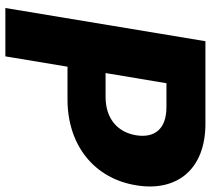

<svg xmlns="http://www.w3.org/2000/svg" viewBox="-54 -712 767 698"><g transform="rotate(90 329.0 -363.5)"><path d="M430.8 -727.3H130.3L9.6 0H185.4L223 -225.9H341.6C509.6 -225.9 629.6 -323.9 654.1 -475.5C679 -625.4 594.5 -727.3 430.8 -727.3ZM472.3 -475.5C461.3 -408.4 412.6 -364.3 332.4 -364.3H246.1L283 -585.6H369.7C448.9 -585.6 483 -543.3 472.3 -475.5Z"/></g></svg>

Font: TID UI Extra Bold
Style: Italic
Weight: 800
Italic angle: -9.39999°
Designer: The TID Project Authors
Foundry: Bakken & Bæck
Version: Version 1.001;hotconv 1.0.109;makeotfexe 2.5.65596